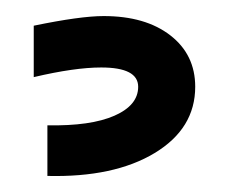

<svg xmlns="http://www.w3.org/2000/svg" viewBox="-20 -741 284 239"><path d="M109 -721Q161 -721 192 -697Q223 -673 223 -633Q223 -581 172.5 -550.5Q122 -520 39 -522V-585Q93 -584 122.5 -597Q152 -610 152 -633Q152 -657 106 -657Q73 -657 22 -645V-709Q80 -721 109 -721Z"/></svg>

Font: LT Superior Semi-bold
Style: Regular
Weight: 600
Designer: Daniel Lyons
Foundry: LyonsType
Version: Version 1.0